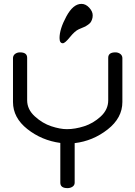

<svg xmlns="http://www.w3.org/2000/svg" viewBox="-20 -970 698 990"><path d="M47 -444V-672Q48 -685 58.5 -692.5Q69 -700 83 -700Q120 -700 120 -672V-453Q120 -406 159.5 -370Q199 -334 244.5 -319Q290 -304 325 -304Q367 -304 414 -319Q461 -334 499.5 -369.5Q538 -405 538 -453V-672Q538 -700 575 -700Q589 -700 599.5 -692.5Q610 -685 611 -672V-444Q611 -362 535 -302.5Q459 -243 365 -232V-28Q365 -15 354 -7.5Q343 0 328 0Q291 0 291 -28V-233Q195 -246 121 -304.5Q47 -363 47 -444ZM287 -774Q287 -820 322 -885Q357 -950 400 -950Q422 -950 440 -930.5Q458 -911 458 -891Q458 -879 454.5 -869.5Q451 -860 447 -854.5Q443 -849 434 -842.5Q425 -836 420 -833.5Q415 -831 402.5 -826Q390 -821 386 -819Q366 -810 340.5 -778.5Q315 -747 304 -747Q287 -747 287 -774Z"/></svg>

Font: Happy Monkey
Style: Regular
Weight: 400
Version: Version 1.001